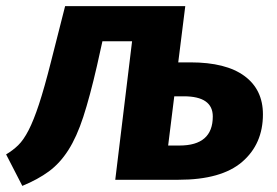

<svg xmlns="http://www.w3.org/2000/svg" viewBox="-55 -588 905 628"><path d="M377 -453H280L262 -372Q239 -272 217.5 -206Q196 -140 168.5 -97Q141 -54 105 -27.5Q69 -1 18 20L-35 -83Q-13 -96 4.5 -113Q22 -130 38.5 -162Q55 -194 72.5 -247Q90 -300 112 -387L158 -568H551L528 -384H568Q684 -384 744.5 -339.5Q805 -295 805 -214Q805 -117 737 -58.5Q669 0 529 0H322ZM515 -273 495 -112H532Q641 -112 641 -207Q641 -273 546 -273Z"/></svg>

Font: Qjlgwqiwhsfqbnnlvksmvfsycuq
Style: Regular
Weight: 700
Italic angle: -8°
Designer: Carrois Corporate & Edenspiekermann
Foundry: Carrois Corporate GbR & Edenspiekermann AG
Version: Version 2.001